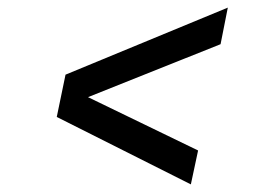

<svg xmlns="http://www.w3.org/2000/svg" viewBox="-20 -611 672 504"><path d="M129 -304 152 -415 578 -591 559 -495 211 -356 500 -216 481 -127Z"/></svg>

Font: Wix Madefor Text Medium
Style: Italic
Weight: 500
Italic angle: -12°
Designer: Dalton Maag Ltd
Foundry: Dalton Maag Ltd
Version: Version 3.100